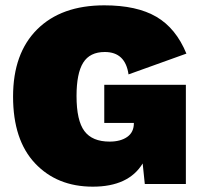

<svg xmlns="http://www.w3.org/2000/svg" viewBox="-20 -690 762 720"><path d="M371 -229V-372H677V0H523L515 -77Q462 10 328 10Q194 10 111.5 -77.5Q29 -165 29 -328Q29 -490 119.5 -580Q210 -670 371 -670Q493 -670 566.5 -627Q640 -584 679 -489L462 -411Q450 -495 373 -495Q317 -495 292 -455Q267 -415 267 -330Q267 -238 296.5 -198.5Q326 -159 391 -159Q432 -159 457 -176.5Q482 -194 482 -228V-229Z"/></svg>

Font: Elaine Sans Black
Style: Regular
Weight: 900
Designer: Wei Huang
Foundry: Wei Huang
Version: Version 2.001;December 24, 2019;FontCreator 12.0.0.2547 64-b